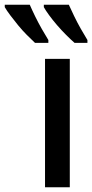

<svg xmlns="http://www.w3.org/2000/svg" viewBox="-119 -786 387 806"><path d="M174 0H70V-539H174ZM170 -766Q179 -746 192 -719Q205 -692 220 -665.5Q235 -639 248 -618V-606H194Q178 -620 158.5 -639.5Q139 -659 120.5 -680.5Q102 -702 87 -722.5Q72 -743 65 -756V-766ZM6 -766Q16 -743 29 -716.5Q42 -690 56.5 -664.5Q71 -639 84 -618V-606H28Q13 -620 -6 -639Q-25 -658 -43 -680Q-61 -702 -76 -722Q-91 -742 -99 -756V-766Z"/></svg>

Font: Noto Sans Display SemiCondensed Medium
Style: Regular
Weight: 500
Width: 4
Designer: Monotype Design Team
Foundry: Monotype Imaging Inc.
Version: Version 2.003